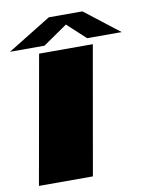

<svg xmlns="http://www.w3.org/2000/svg" viewBox="-92 -802 677 864"><g transform="rotate(-10 247.0 -370.0)"><path d="M15.5 0 119.5 -586H365L262 0ZM-8 -617 191 -739.5H344.5L502.5 -617H344.5L261 -694L149.5 -617Z"/></g></svg>

Font: Anybody UltraExpanded ExtraBold
Style: Italic
Weight: 800
Width: 9
Italic angle: -10°
Designer: Tyler Finck
Foundry: Etcetera Type Company
Version: Version 1.010; ttfautohint (v1.8.3) -l 8 -r 50 -G 200 -x 14 